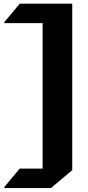

<svg xmlns="http://www.w3.org/2000/svg" viewBox="-20 -874 464 1012"><path d="M360.8 -854.5V22.9L248.5 117.2H2.4V112.3L84 14.6H204.6V-752H2.4V-756.8L84 -854.5Z"/></svg>

Font: Gothica
Style: Bold
Weight: 700
Designer: Wojciech Kalinowski "wmk69" (wmk69@o2.pl)
Foundry: Wojciech Kalinowski "wmk69" (wmk69@o2.pl)
Version: Version 2.1.0; 2021-05-14